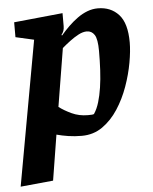

<svg xmlns="http://www.w3.org/2000/svg" viewBox="-51 -556 624 784"><g transform="rotate(-5 261.0 -164.0)"><path d="M109 -408 34 -425V-486L234 -506V-453Q234 -442 231 -433.5Q228 -425 222 -418L224 -415Q240 -434 258 -451.5Q276 -469 295.5 -483Q315 -497 336 -505Q357 -513 379 -513Q432 -513 464.5 -477.5Q497 -442 497 -363Q497 -328 488.5 -280.5Q480 -233 462.5 -184Q445 -135 418 -93.5Q391 -52 354 -26Q317 0 269 0Q240 0 214 -4Q188 -8 166 -14L136 172L2 185ZM184 -126Q205 -110 235 -96Q265 -82 301 -82Q310 -82 318 -82.5Q326 -83 327 -86Q339 -104 347 -130.5Q355 -157 360 -190Q365 -223 367 -261Q369 -299 369 -339Q369 -388 357.5 -405.5Q346 -423 326 -423Q310 -423 292 -413.5Q274 -404 256 -390.5Q238 -377 223 -364Z"/></g></svg>

Font: Faustina VF Beta
Style: Italic
Weight: 400
Italic angle: -8°
Designer: Alfonso Garcia
Foundry: Omnibus-Type
Version: Version 1.006